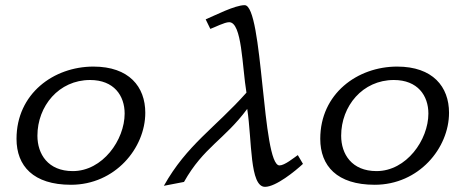

<svg xmlns="http://www.w3.org/2000/svg" viewBox="-20 -708 1778 744"><path d="M44 -170C44 -65 109 8 255 8C426 8 543 -134 543 -271C543 -372 480 -450 342 -450C188 -450 44 -345 44 -170ZM125 -182C125 -297 208 -398 329 -398C422 -398 463 -337 463 -268C463 -166 378 -45 262 -45C166 -45 125 -111 125 -182Z M615 12 693 -3C769 -138 849 -166 938 -286C957 -162 947 16 1007 16C1049 16 1124 -45 1154 -73L1134 -107C1118 -96 1083 -67 1063 -67C995 -67 1000 -688 928 -688C890 -688 813 -648 777 -633L795 -596C812 -602 850 -622 868 -622C918 -622 918 -451 935 -349C813 -212 704 -147 615 12Z M1221 -170C1221 -65 1286 8 1432 8C1603 8 1720 -134 1720 -271C1720 -372 1657 -450 1519 -450C1365 -450 1221 -345 1221 -170ZM1302 -182C1302 -297 1385 -398 1506 -398C1599 -398 1640 -337 1640 -268C1640 -166 1555 -45 1439 -45C1343 -45 1302 -111 1302 -182Z"/></svg>

Font: KpSans
Style: Italic
Weight: 400
Italic angle: -11°
Version: Version 0.66